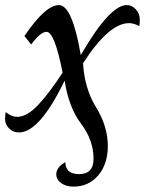

<svg xmlns="http://www.w3.org/2000/svg" viewBox="-29 -502 600 742"><path d="M254.4 219.2Q226.1 219.2 207.3 205.6Q188.5 191.9 188.5 171.4Q188.5 144.5 223.6 124.5Q223.6 170.9 276.4 170.9Q332.5 170.9 332.5 112.3Q332.5 40 284.7 -23.2Q236.8 -86.4 220.7 -190.4Q124 9.8 44.4 9.8Q21 9.8 5.9 -5.9Q-9.3 -21.5 -9.3 -40.5Q-9.3 -52.2 -7.3 -68.8Q17.1 -50.3 36.6 -50.3Q74.7 -50.3 117.7 -95.7Q160.6 -141.1 212.9 -221.2Q182.1 -378.9 150.9 -378.9Q127 -378.9 91.8 -330.1L65.4 -362.8Q146.5 -482.4 198.7 -482.4Q250 -482.4 283.2 -289.1Q395 -482.4 460.9 -482.4Q480.5 -482.4 495.8 -466.1Q511.2 -449.7 511.2 -426.8Q511.2 -407.2 509.3 -400.9Q487.8 -412.6 469.7 -412.6Q392.1 -412.6 292 -257.8Q297.4 -160.2 342.5 -86.9Q387.7 -13.7 387.7 62.5Q387.7 131.8 350.8 175.5Q314 219.2 254.4 219.2Z"/></svg>

Font: Kelvinch
Style: Italic
Weight: 400
Italic angle: -10°
Designer: Paul James Miller
Foundry: High-Logic / Made with FontCreator
Version: Version 3.40;July 22, 2017;FontCreator 11.0.0.2388 64-bit